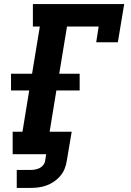

<svg xmlns="http://www.w3.org/2000/svg" viewBox="-20 -755 640 940"><path d="M62 165V77H129Q140 77 151.5 75Q163 73 173.5 68Q184 63 191.5 53.5Q199 44 201 32L206 0H42V-110H90L123 -312H34V-394H137L175 -625H141V-735H588L557 -548H451L463 -625H308L270 -394H370V-312H256L223 -110H331L307 32Q304 52 296.5 71Q289 90 275.5 106Q262 122 244.5 134Q227 146 207.5 153Q188 160 168.5 162.5Q149 165 129 165Z"/></svg>

Font: Iosevka Curly Slab XBdExObl
Style: Regular
Weight: 800
Width: 7
Italic angle: -9°
Monospace: yes
Designer: Belleve Invis
Foundry: Belleve Invis
Version: Version 11.1.0; ttfautohint (v1.8.3)